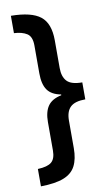

<svg xmlns="http://www.w3.org/2000/svg" viewBox="-97 -768 558 980"><g transform="rotate(-10 182.0 -278.0)"><path d="M33 74Q83 72 104 54.5Q125 37 125 -6V-153Q125 -206 146 -236Q167 -266 216 -276V-280Q167 -289 146 -319Q125 -349 125 -405V-550Q125 -596 100 -612Q75 -628 33 -630V-720Q139 -719 185.5 -682.5Q232 -646 232 -558V-414Q232 -369 254 -345.5Q276 -322 333 -322V-234Q279 -234 255.5 -211.5Q232 -189 232 -142V1Q232 57 213.5 93Q195 129 151.5 146Q108 163 33 164Z"/></g></svg>

Font: Noto Sans Khmer UI ExtraCondensed SemiBold
Style: Regular
Weight: 600
Width: 2
Designer: Danh Hong and the Monotype Design Team
Foundry: Monotype Imaging Inc.
Version: Version 2.002; ttfautohint (v1.8.4.7-5d5b)